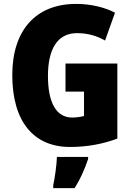

<svg xmlns="http://www.w3.org/2000/svg" viewBox="-20 -744 677 985"><path d="M316 -418V-274H411V-149C394 -144 370 -141 350 -141C270 -141 226 -215 226 -354C226 -490 273 -574 375 -574C428 -574 476 -561 519 -536L570 -679C520 -705 449 -724 371 -724C162 -724 43 -587 43 -359C43 -119 154 10 339 10C426 10 508 -5 582 -33V-418ZM432 72V61H272C271 100 261 171 253 207V221H363C393 173 414 125 432 72Z"/></svg>

Font: Noto Sans Condensed Black
Style: Regular
Weight: 900
Width: 3
Designer: Monotype Design Team
Foundry: Monotype Imaging Inc.
Version: Version 2.013